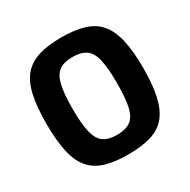

<svg xmlns="http://www.w3.org/2000/svg" viewBox="-160 -855 1009 1020"><g transform="rotate(-30 344.0 -345.5)"><path d="M344 -704Q426 -704 483 -686.5Q540 -669 574.5 -628.5Q609 -588 625 -518.5Q641 -449 641 -345Q641 -242 625 -172.5Q609 -103 574.5 -62Q540 -21 483 -4Q426 13 344 13Q262 13 205 -4Q148 -21 113 -62Q78 -103 62.5 -172.5Q47 -242 47 -345Q47 -449 62.5 -518.5Q78 -588 113 -628.5Q148 -669 205 -686.5Q262 -704 344 -704ZM344 -584Q291 -584 261.5 -563Q232 -542 219.5 -490Q207 -438 207 -345Q207 -253 219.5 -201Q232 -149 261.5 -128Q291 -107 344 -107Q396 -107 426 -128Q456 -149 468 -201Q480 -253 480 -345Q480 -438 468 -490Q456 -542 426 -563Q396 -584 344 -584Z"/></g></svg>

Font: Exo 2
Style: Bold
Weight: 700
Designer: Natanael Gama
Foundry: Natanael Gama
Version: Version 2.010